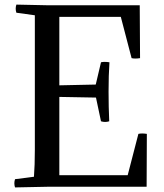

<svg xmlns="http://www.w3.org/2000/svg" viewBox="-20 -819 719 842"><path d="M132.8 -162.1V-752L51.8 -763.2Q45.9 -781.2 51.8 -798.8L189 -795.9H592.8L594.2 -564Q571.8 -560.5 557.1 -564L509.8 -745.1H240.2V-444.8L399.9 -448.2L422.9 -545.9Q437.5 -549.3 460 -545.9Q456.1 -489.7 456.1 -417Q456.1 -350.1 459 -287.1Q440.9 -281.2 422.9 -287.1L400.9 -391.1L240.2 -394V-50.8H540L586.9 -231.9Q601.6 -235.4 624 -231.9L623 0H189L45.9 2.9Q40 -15.1 45.9 -33.2L128.9 -43.9Q132.8 -94.7 132.8 -162.1Z"/></svg>

Font: Adamina
Style: Regular
Weight: 400
Designer: Cyreal (www.cyreal.org)
Foundry: Cyreal (www.cyreal.org)
Version: Version 1.010